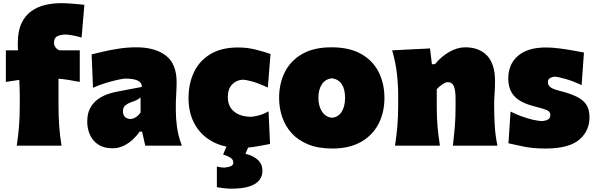

<svg xmlns="http://www.w3.org/2000/svg" viewBox="-20 -896 3665 1181"><path d="M83 0Q92.3 -61 96.9 -119.1Q101.6 -177.2 101.6 -250.5V-308.6Q101.6 -329.6 100.6 -354Q99.6 -378.4 98.6 -404.8L16.1 -392.1V-586.4H90.3Q89.8 -598.1 89.6 -609.1Q89.4 -620.1 89.4 -629.4Q89.4 -704.6 112.3 -752.9Q135.3 -801.3 173.6 -828.1Q211.9 -855 259 -865.7Q306.2 -876.5 355 -876.5Q379.9 -876.5 408.2 -874.5Q436.5 -872.6 461.2 -870.4Q485.8 -868.2 499 -866.2L481.9 -665Q460.4 -671.9 429.7 -677.7Q398.9 -683.6 384.8 -683.6Q354.5 -683.6 333.3 -673.6Q312 -663.6 312 -630.9Q312 -618.7 321 -605.2Q330.1 -591.8 346.7 -586.4H470.7V-392.1Q436 -398.9 403.8 -404.1Q371.6 -409.2 339.8 -412.1V-250.5Q339.8 -177.2 344.2 -119.1Q348.6 -61 358.4 0Z M672.4 16.1Q619.1 16.1 584.7 -6.6Q550.3 -29.3 533.4 -66.7Q516.6 -104 516.6 -147.5Q516.6 -198.7 535.4 -232.4Q554.2 -266.1 582.8 -286.1Q611.3 -306.2 642.1 -316.7Q672.9 -327.1 696.3 -331.5L852.1 -361.3Q855 -412.6 750.5 -412.6Q737.3 -412.6 703.4 -405Q669.4 -397.5 628.2 -384.8Q586.9 -372.1 552.2 -356.4L543.5 -561.5Q573.2 -568.8 617.2 -579.1Q661.1 -589.4 713.4 -597.2Q765.6 -605 819.3 -605Q933.1 -605 999.8 -554.4Q1066.4 -503.9 1066.4 -390.1Q1066.4 -360.4 1064 -318.8Q1061.5 -277.3 1061.5 -248V-216.3Q1061.5 -168 1068.8 -113.8Q1076.2 -59.6 1098.6 0H873.5L854 -86.4H838.9Q822.3 -61.5 796.9 -37.8Q771.5 -14.2 739.7 1Q708 16.1 672.4 16.1ZM782.2 -164.1Q797.9 -164.1 815.2 -175Q832.5 -186 844.7 -204.1V-297.4Q836.9 -289.6 825.2 -283Q813.5 -276.4 786.1 -267.1Q768.1 -261.2 752.2 -249Q736.3 -236.8 736.3 -210.9Q736.3 -186 750.7 -175Q765.1 -164.1 782.2 -164.1Z M1457.5 13.7Q1357.4 13.7 1286.1 -25.4Q1214.8 -64.5 1177.2 -133.3Q1139.6 -202.1 1139.6 -291.5Q1139.6 -381.8 1173.3 -452.4Q1207 -522.9 1274.7 -563.5Q1342.3 -604 1443.8 -604Q1501.5 -604 1554.2 -590.6Q1606.9 -577.1 1644 -564L1627.4 -357.4Q1572.3 -383.3 1532.2 -394.5Q1492.2 -405.8 1472.2 -405.8Q1432.6 -403.3 1407 -375.7Q1381.3 -348.1 1381.3 -298.8Q1381.3 -241.7 1419.4 -210.2Q1457.5 -178.7 1521 -177.7Q1541 -177.7 1572.3 -186.3Q1603.5 -194.8 1631.8 -211.4L1641.1 -10.3Q1605.5 -3.4 1556.2 5.1Q1506.8 13.7 1457.5 13.7ZM1400.9 264.6Q1379.4 264.6 1353.3 261.2Q1327.1 257.8 1314 255.4V128.4Q1320.8 130.4 1334.2 132.6Q1347.7 134.8 1361.3 134.8Q1387.2 132.3 1401.1 126Q1415 119.6 1415 103.5Q1415 87.9 1401.4 76.9Q1387.7 65.9 1352.5 54.2L1392.1 -39.6H1511.2V0L1489.7 49.8Q1539.1 62 1566.7 88.1Q1594.2 114.3 1594.2 155.3Q1594.2 186 1576.2 210.7Q1558.1 235.4 1515.9 250Q1473.6 264.6 1400.9 264.6Z M2023.9 17.6Q1937.5 17.6 1875.5 -7.8Q1813.5 -33.2 1773.9 -76.9Q1734.4 -120.6 1715.6 -176.5Q1696.8 -232.4 1696.8 -293.9Q1696.8 -381.8 1731.9 -452.1Q1767.1 -522.5 1838.4 -563.7Q1909.7 -605 2018.6 -605Q2130.4 -605 2202.6 -563.5Q2274.9 -522 2309.8 -451.4Q2344.7 -380.9 2344.7 -293.9Q2344.7 -204.1 2308.1 -133.8Q2271.5 -63.5 2200.2 -22.9Q2128.9 17.6 2023.9 17.6ZM2022.5 -171.9Q2061 -175.3 2081.8 -208.5Q2102.5 -241.7 2102.5 -293.9Q2102.5 -401.4 2022.5 -414.6Q1981.9 -410.2 1960.2 -378.2Q1938.5 -346.2 1938.5 -293.9Q1938.5 -244.1 1960.7 -209.7Q1982.9 -175.3 2022.5 -171.9Z M2409.7 0Q2418.9 -61 2424.1 -119.1Q2429.2 -177.2 2429.2 -250.5V-308.6Q2429.2 -377 2421.1 -445.6Q2413.1 -514.2 2392.1 -586.4L2625 -598.1L2636.7 -501H2655.3Q2692.9 -547.4 2742.7 -576.2Q2792.5 -605 2841.8 -605Q2927.7 -605 2976.3 -553.7Q3024.9 -502.4 3024.9 -397.5Q3024.9 -358.9 3022.2 -321.3Q3019.5 -283.7 3019.5 -250.5Q3019.5 -177.2 3023.4 -119.1Q3027.3 -61 3039.6 0H2765.6Q2772.9 -61 2777.6 -117.4Q2782.2 -173.8 2782.2 -236.8V-288.6Q2782.2 -340.8 2771.7 -365.7Q2761.2 -390.6 2733.9 -390.6Q2721.7 -390.6 2700.7 -376.7Q2679.7 -362.8 2666.5 -347.2V-236.8Q2666.5 -173.8 2671.4 -117.4Q2676.3 -61 2686 0Z M3335 17.6Q3256.8 17.6 3200.4 5.4Q3144 -6.8 3107.4 -14.6L3120.6 -209.5Q3151.9 -193.8 3187.7 -180.7Q3223.6 -167.5 3258.1 -159.4Q3292.5 -151.4 3318.4 -151.4Q3337.4 -153.3 3351.3 -161.4Q3365.2 -169.4 3365.2 -189.5Q3365.2 -209.5 3343.5 -218.8Q3321.8 -228 3265.6 -242.2Q3179.7 -264.2 3143.1 -305.2Q3106.4 -346.2 3106.4 -412.6Q3106.4 -501.5 3166.3 -552.7Q3226.1 -604 3337.4 -604Q3376.5 -604 3421.4 -598.1Q3466.3 -592.3 3506.6 -585Q3546.9 -577.6 3571.8 -572.8L3557.6 -372.6Q3502.9 -397.9 3456.5 -411.1Q3410.2 -424.3 3388.2 -424.3Q3375 -422.4 3362.5 -415.3Q3350.1 -408.2 3350.1 -390.6Q3350.1 -372.6 3364.7 -360.4Q3379.4 -348.1 3423.8 -336.9Q3492.2 -319.8 3532 -298.8Q3571.8 -277.8 3588.9 -248.3Q3606 -218.8 3606 -175.3Q3606 -89.4 3542 -35.9Q3478 17.6 3335 17.6Z"/></svg>

Font: Pinar DS1 Black
Style: Regular
Weight: 900
Designer: Amin Abedi
Version: Version 3.000